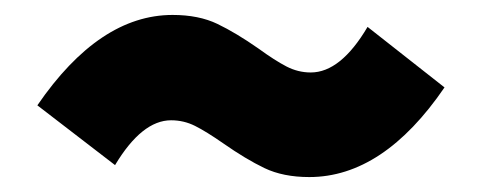

<svg xmlns="http://www.w3.org/2000/svg" viewBox="-20 -491 644 257"><path d="M279 -299Q256 -315 241 -322.5Q226 -330 209 -330Q170 -330 134 -270L30 -350Q113 -471 211 -471Q246 -471 271 -459Q296 -447 326 -426Q348 -410 363.5 -402Q379 -394 396 -394Q436 -394 472 -455L575 -374Q493 -254 394 -254Q359 -254 334 -266Q309 -278 279 -299Z"/></svg>

Font: Nebula Sans Black
Style: Regular
Weight: 900
Designer: Paul D. Hunt for Adobe (as Source Sans)
Foundry: Nebula Entertainment & Broadcasting LLC
Version: Version 1.010